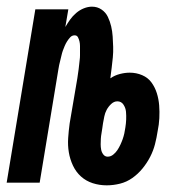

<svg xmlns="http://www.w3.org/2000/svg" viewBox="-36 -548 556 576"><path d="M284 8Q262 8 242 1.5Q222 -5 207 -18.5Q192 -32 183 -51Q174 -70 170.5 -91Q167 -112 168.5 -134Q170 -156 173 -178L196 -313Q197 -320 198 -327Q199 -334 200 -341Q201 -348 201.5 -354.5Q202 -361 203 -368Q204 -375 204 -382Q204 -389 204 -396Q204 -403 204 -410Q204 -417 202.5 -423.5Q201 -430 198 -436Q195 -442 188 -442Q180 -442 174.5 -436Q169 -430 165 -423.5Q161 -417 158 -410Q155 -403 152.5 -396Q150 -389 148.5 -382Q147 -375 145 -367.5Q143 -360 141.5 -353Q140 -346 139 -339L83 0H-16L70 -520H169L160 -467Q167 -479 174.5 -489.5Q182 -500 192.5 -509Q203 -518 215.5 -523Q228 -528 240 -528Q256 -528 268.5 -519.5Q281 -511 287.5 -497.5Q294 -484 297.5 -469Q301 -454 302 -438.5Q303 -423 303.5 -407.5Q304 -392 302.5 -376Q301 -360 299 -344.5Q297 -329 295 -313Q308 -322 323.5 -326Q339 -330 353 -330Q373 -330 390.5 -322.5Q408 -315 418.5 -300.5Q429 -286 434.5 -268.5Q440 -251 441.5 -232Q443 -213 442 -193.5Q441 -174 437 -155Q434 -135 429 -115.5Q424 -96 414.5 -77.5Q405 -59 391.5 -42.5Q378 -26 361 -14Q344 -2 324 3Q304 8 284 8ZM287 -78Q296 -78 303.5 -84Q311 -90 316 -97.5Q321 -105 325 -113.5Q329 -122 332 -130.5Q335 -139 337 -148Q339 -157 340 -165Q342 -177 342.5 -189Q343 -201 342 -212.5Q341 -224 334.5 -234Q328 -244 316 -244Q306 -244 297.5 -236Q289 -228 284 -218.5Q279 -209 277 -199Q275 -189 273 -178L271 -164Q270 -156 268.5 -148Q267 -140 266.5 -131.5Q266 -123 266 -115Q266 -107 267.5 -99Q269 -91 274 -84.5Q279 -78 287 -78Z"/></svg>

Font: Iosevka SS18 Semibold
Style: Italic
Weight: 600
Italic angle: -9°
Monospace: yes
Designer: Belleve Invis
Foundry: Belleve Invis
Version: Version 25.1.1; ttfautohint (v1.8.4)